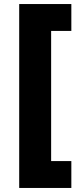

<svg xmlns="http://www.w3.org/2000/svg" viewBox="-20 -820 406 950"><path d="M75 110V-800H333V-667H233V-23H333V110Z"/></svg>

Font: Geologica Roman Black
Style: Regular
Weight: 900
Designer: Sindre Bremnes, Frode Helland
Foundry: Monokrom Skriftforlag AS
Version: Version 1.010;gftools[0.9.28]